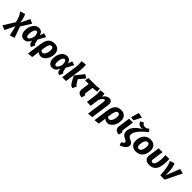

<svg xmlns="http://www.w3.org/2000/svg" viewBox="528 -3152 5675 5675"><g transform="rotate(45 3366.0 -314.0)"><path d="M221 -85 74 222 -67 164 149 -183Q125 -292 91.5 -367.5Q58 -443 10 -494L168 -548Q198 -497 217 -431Q236 -365 246 -272H250L383 -549L521 -494L324 -179L449 172L298 222L225 -85Z M987 17Q899 4 884 -75L873 -130L870 -131Q838 -56 789.5 -19.5Q741 17 680 17Q602 17 554 -40.5Q506 -98 506 -204Q506 -284 526.5 -348Q547 -412 581.5 -456.5Q616 -501 661 -525Q706 -549 755 -549Q886 -549 921 -412Q922 -412 923 -411.5Q924 -411 925 -411L967 -541L1093 -505L966 -270L991 -159Q997 -133 1006.5 -121.5Q1016 -110 1038 -103ZM722 -99Q737 -99 751 -106.5Q765 -114 779.5 -132.5Q794 -151 808.5 -183Q823 -215 839 -264Q837 -357 818 -394.5Q799 -432 768 -432Q749 -432 730.5 -416.5Q712 -401 698 -371.5Q684 -342 675 -300Q666 -258 666 -205Q666 -150 682.5 -124.5Q699 -99 722 -99Z M1382 17Q1346 17 1313 4Q1280 -9 1252 -36L1218 205L1056 222L1120 -232Q1132 -320 1156 -381Q1180 -442 1216 -479Q1252 -516 1300.5 -532.5Q1349 -549 1409 -549Q1457 -549 1497 -534Q1537 -519 1566 -491Q1595 -463 1611 -423Q1627 -383 1627 -333Q1627 -257 1606.5 -193Q1586 -129 1551.5 -82.5Q1517 -36 1473 -9.5Q1429 17 1382 17ZM1464 -333Q1464 -388 1445 -410Q1426 -432 1396 -432Q1376 -432 1358.5 -423.5Q1341 -415 1327 -394Q1313 -373 1301.5 -337.5Q1290 -302 1282 -248L1266 -136Q1282 -116 1301 -107.5Q1320 -99 1341 -99Q1363 -99 1385 -116.5Q1407 -134 1424.5 -165Q1442 -196 1453 -239Q1464 -282 1464 -333Z M2162 17Q2074 4 2059 -75L2048 -130L2045 -131Q2013 -56 1964.5 -19.5Q1916 17 1855 17Q1777 17 1729 -40.5Q1681 -98 1681 -204Q1681 -284 1701.5 -348Q1722 -412 1756.5 -456.5Q1791 -501 1836 -525Q1881 -549 1930 -549Q2061 -549 2096 -412Q2097 -412 2098 -411.5Q2099 -411 2100 -411L2142 -541L2268 -505L2141 -270L2166 -159Q2172 -133 2181.5 -121.5Q2191 -110 2213 -103ZM1897 -99Q1912 -99 1926 -106.5Q1940 -114 1954.5 -132.5Q1969 -151 1983.5 -183Q1998 -215 2014 -264Q2012 -357 1993 -394.5Q1974 -432 1943 -432Q1924 -432 1905.5 -416.5Q1887 -401 1873 -371.5Q1859 -342 1850 -300Q1841 -258 1841 -205Q1841 -150 1857.5 -124.5Q1874 -99 1897 -99Z M2470 -278 2687 -549 2794 -473 2633 -284 2700 -174Q2718 -144 2731 -131.5Q2744 -119 2766 -110L2707 18Q2655 4 2623.5 -24.5Q2592 -53 2568 -102ZM2426 0H2267L2335 -490Q2340 -528 2342.5 -561.5Q2345 -595 2345 -624Q2345 -658 2342 -686.5Q2339 -715 2334 -741L2498 -759Q2507 -717 2507 -655Q2507 -620 2503.5 -574.5Q2500 -529 2492 -471Z M3124 -413 3093 -189Q3090 -166 3090 -153Q3090 -132 3098 -121.5Q3106 -111 3126 -105L3096 17Q3005 9 2965.5 -27Q2926 -63 2926 -131Q2926 -142 2927 -153.5Q2928 -165 2930 -177L2963 -413H2812L2829 -531H3095Q3131 -531 3157.5 -532Q3184 -533 3206 -535.5Q3228 -538 3247 -542Q3266 -546 3286 -552L3305 -434Q3273 -424 3230.5 -418.5Q3188 -413 3134 -413Z M3501 -423Q3544 -491 3593.5 -520Q3643 -549 3694 -549Q3748 -549 3780 -517Q3812 -485 3812 -416Q3812 -405 3811 -393Q3810 -381 3808 -367L3729 205L3568 222L3645 -344Q3648 -366 3648 -380Q3648 -403 3640.5 -410.5Q3633 -418 3619 -418Q3595 -418 3565 -388Q3535 -358 3500 -291L3459 0H3300L3331 -232Q3339 -294 3343 -333.5Q3347 -373 3347 -408Q3347 -434 3344.5 -461.5Q3342 -489 3337 -524L3491 -543Q3496 -528 3499 -501.5Q3502 -475 3502 -449V-435Q3502 -429 3501 -423Z M4165 17Q4129 17 4096 4Q4063 -9 4035 -36L4001 205L3839 222L3903 -232Q3915 -320 3939 -381Q3963 -442 3999 -479Q4035 -516 4083.5 -532.5Q4132 -549 4192 -549Q4240 -549 4280 -534Q4320 -519 4349 -491Q4378 -463 4394 -423Q4410 -383 4410 -333Q4410 -257 4389.5 -193Q4369 -129 4334.5 -82.5Q4300 -36 4256 -9.5Q4212 17 4165 17ZM4247 -333Q4247 -388 4228 -410Q4209 -432 4179 -432Q4159 -432 4141.5 -423.5Q4124 -415 4110 -394Q4096 -373 4084.5 -337.5Q4073 -302 4065 -248L4049 -136Q4065 -116 4084 -107.5Q4103 -99 4124 -99Q4146 -99 4168 -116.5Q4190 -134 4207.5 -165Q4225 -196 4236 -239Q4247 -282 4247 -333Z M4644 -189Q4641 -166 4641 -153Q4641 -132 4649 -121.5Q4657 -111 4677 -103L4646 17Q4555 9 4516 -29Q4477 -67 4477 -132Q4477 -150 4480 -171L4531 -531H4692ZM4543 -602 4616 -854 4778 -823 4655 -585Z M4881 -17Q4838 -36 4809 -56.5Q4780 -77 4762 -101Q4744 -125 4736.5 -153Q4729 -181 4729 -217Q4729 -262 4745.5 -309Q4762 -356 4798 -404Q4834 -452 4891.5 -502Q4949 -552 5032 -603L5030 -607Q5013 -600 4995.5 -597Q4978 -594 4964 -594Q4912 -594 4874.5 -625Q4837 -656 4821 -710L4925 -760Q4939 -726 4962.5 -706.5Q4986 -687 5031 -687Q5064 -687 5094 -699.5Q5124 -712 5166 -744L5229 -665Q5131 -588 5067 -525Q5003 -462 4965 -410Q4927 -358 4911.5 -314.5Q4896 -271 4896 -232Q4896 -195 4919.5 -168Q4943 -141 5003 -115Q5034 -101 5055 -87.5Q5076 -74 5088 -59Q5100 -44 5105 -27Q5110 -10 5110 11Q5110 47 5095 78Q5080 109 5052 135Q5024 161 4984.5 183.5Q4945 206 4896 226L4852 129Q4893 109 4917.5 88.5Q4942 68 4942 40Q4942 24 4930.5 12.5Q4919 1 4881 -17Z M5419 -549Q5474 -549 5517 -532.5Q5560 -516 5590 -486Q5620 -456 5635.5 -413Q5651 -370 5651 -317Q5651 -249 5632 -188.5Q5613 -128 5576.5 -82Q5540 -36 5485.5 -9.5Q5431 17 5360 17Q5252 17 5189 -43Q5126 -103 5126 -212Q5126 -278 5144.5 -338.5Q5163 -399 5199.5 -446Q5236 -493 5291 -521Q5346 -549 5419 -549ZM5413 -431Q5381 -431 5357.5 -410.5Q5334 -390 5319 -357Q5304 -324 5296.5 -283.5Q5289 -243 5289 -203Q5289 -149 5307.5 -124.5Q5326 -100 5364 -100Q5399 -100 5423 -123Q5447 -146 5461.5 -180Q5476 -214 5482 -254Q5488 -294 5488 -327Q5488 -431 5413 -431Z M6212 -531Q6214 -508 6215 -482.5Q6216 -457 6216 -431Q6216 -309 6197 -224Q6178 -139 6140 -85.5Q6102 -32 6046 -7.5Q5990 17 5915 17Q5824 17 5770.5 -25Q5717 -67 5717 -148Q5717 -165 5720 -185L5769 -531H5929L5882 -195Q5879 -175 5879 -161Q5879 -128 5892 -114Q5905 -100 5931 -100Q5959 -100 5982 -117.5Q6005 -135 6021.5 -175.5Q6038 -216 6047.5 -283Q6057 -350 6057 -448Q6057 -489 6054 -531Z M6367 0Q6361 -92 6352.5 -170.5Q6344 -249 6331.5 -312Q6319 -375 6301.5 -422Q6284 -469 6259 -498L6409 -548Q6442 -503 6461 -393Q6480 -283 6478 -122H6482L6650 -549L6799 -509L6548 0Z"/></g></svg>

Font: Szlgxwxxxixliatcpuztgldltzi
Style: Regular
Weight: 700
Italic angle: -8°
Designer: Carrois Corporate & Edenspiekermann
Foundry: Carrois Corporate GbR & Edenspiekermann AG
Version: Version 2.001